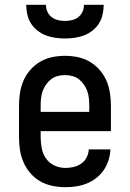

<svg xmlns="http://www.w3.org/2000/svg" viewBox="-20 -770 540 798"><path d="M252 8Q225 8 198 2.5Q171 -3 148 -16Q125 -29 107 -49.5Q89 -70 78 -95Q67 -120 63 -146.5Q59 -173 59 -200V-330Q59 -357 63 -383.5Q67 -410 77.5 -434.5Q88 -459 106 -479.5Q124 -500 147 -513.5Q170 -527 196.5 -532.5Q223 -538 250 -538Q277 -538 303.5 -532.5Q330 -527 353 -513.5Q376 -500 394 -479.5Q412 -459 422.5 -434.5Q433 -410 437 -383.5Q441 -357 441 -330V-225H149V-200Q149 -177 153.5 -153.5Q158 -130 171.5 -111Q185 -92 206.5 -82Q228 -72 252 -72Q269 -72 286 -76Q303 -80 317.5 -90Q332 -100 340 -115.5Q348 -131 349 -149H439Q438 -126 431 -104Q424 -82 411 -63Q398 -44 380 -30Q362 -16 341 -7.5Q320 1 297.5 4.5Q275 8 252 8ZM149 -305H351V-330Q351 -345 349.5 -360.5Q348 -376 343 -390.5Q338 -405 329 -418Q320 -431 308 -440.5Q296 -450 280.5 -454Q265 -458 250 -458Q235 -458 219.5 -454Q204 -450 192 -440.5Q180 -431 171 -418Q162 -405 157 -390.5Q152 -376 150.5 -360.5Q149 -345 149 -330ZM250 -610Q230 -610 209.5 -613Q189 -616 170.5 -623Q152 -630 135.5 -643Q119 -656 108.5 -673Q98 -690 93.5 -710Q89 -730 89 -750H171Q171 -735 177 -721.5Q183 -708 194.5 -699Q206 -690 220.5 -686.5Q235 -683 250 -683Q265 -683 279.5 -686.5Q294 -690 305.5 -699Q317 -708 323 -721.5Q329 -735 329 -750H411Q411 -730 406.5 -710Q402 -690 391.5 -673Q381 -656 364.5 -643Q348 -630 329.5 -623Q311 -616 290.5 -613Q270 -610 250 -610Z"/></svg>

Font: Iosevka Slab Medium
Style: Regular
Weight: 500
Monospace: yes
Designer: Belleve Invis
Foundry: Belleve Invis
Version: Version 11.1.1; ttfautohint (v1.8.3)